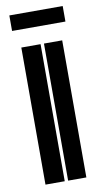

<svg xmlns="http://www.w3.org/2000/svg" viewBox="-85 -774 432 815"><g transform="rotate(-10 131.0 -367.0)"><path d="M16.6 -667V-733.9H246.6V-667ZM219.2 -590.8V0H140.6V-590.8ZM126 -590.8V0H43V-590.8Z"/></g></svg>

Font: Ebtekar Inline 2
Style: Inline-2
Weight: 500
Designer: Arman Khorramak
Foundry: Arman Khorramak
Version: Version 2.000